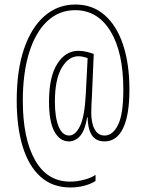

<svg xmlns="http://www.w3.org/2000/svg" viewBox="-20 -738 643 850"><path d="M553 -341Q553 -229 525 -170.5Q497 -112 443 -112Q403 -112 385.5 -141.5Q368 -171 368 -219H366Q356 -160 334.5 -136Q313 -112 285 -112Q245 -112 221 -155.5Q197 -199 197 -288Q197 -398 233.5 -455.5Q270 -513 327 -513Q347 -513 366 -508Q385 -503 395 -499L387 -313Q386 -298 385 -275.5Q384 -253 384 -239Q384 -193 399 -165.5Q414 -138 443 -138Q479 -138 502.5 -185Q526 -232 526 -341Q526 -507 469 -600Q412 -693 313 -693Q241 -693 189 -644Q137 -595 109 -505Q81 -415 81 -292Q81 -125 135 -29.5Q189 66 290 66Q321 66 353 57.5Q385 49 403 36V63Q384 76 354 84Q324 92 292 92Q212 92 159 44Q106 -4 80 -90.5Q54 -177 54 -293Q54 -427 86.5 -522Q119 -617 177.5 -667.5Q236 -718 314 -718Q390 -718 443.5 -671Q497 -624 525 -539.5Q553 -455 553 -341ZM223 -288Q223 -218 239.5 -178Q256 -138 286 -138Q314 -138 334.5 -180.5Q355 -223 360 -325L368 -481Q359 -484 348.5 -486.5Q338 -489 327 -489Q283 -489 253 -437.5Q223 -386 223 -288Z"/></svg>

Font: Noto Sans Lao UI ExtCond Thin
Style: Regular
Weight: 100
Width: 2
Designer: Monotype Design Team
Foundry: Monotype Imaging Inc.
Version: Version 2.000; ttfautohint (v1.8.4.7-5d5b)